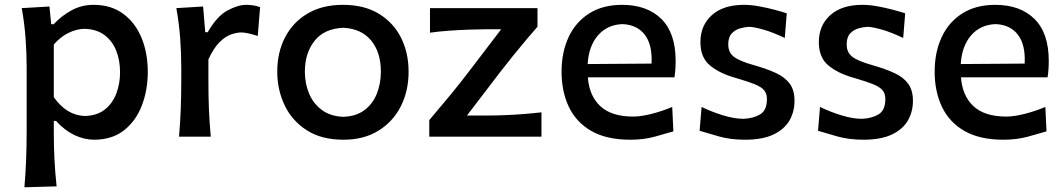

<svg xmlns="http://www.w3.org/2000/svg" viewBox="-20 -568 4423 798"><path d="M81.5 210.4Q86.4 151.9 88.6 95Q90.8 38.1 90.8 -28.3V-287.6Q90.8 -347.2 86.2 -409.7Q81.5 -472.2 70.3 -534.2L185.5 -541L192.9 -467.3H203.1Q233.9 -501 276.1 -524.4Q318.4 -547.9 369.1 -547.9Q441.4 -547.9 491.7 -511Q542 -474.1 568.1 -411.1Q594.2 -348.1 594.2 -268.6Q594.2 -193.8 569.6 -129.6Q544.9 -65.4 495.4 -26.4Q445.8 12.7 370.6 12.7Q330.1 12.7 289.1 -6.8Q248 -26.4 212.9 -65.4H203.6V-22.5Q203.6 39.6 206.3 93.8Q209 147.9 215.3 206.5ZM332.5 -85.9Q383.8 -87.4 416 -113Q448.2 -138.7 463.6 -179.7Q479 -220.7 479 -267.6Q479 -317.4 462.9 -357.7Q446.8 -397.9 414.1 -422.4Q381.3 -446.8 331.1 -448.2Q298.8 -447.8 264.9 -431.4Q231 -415 203.6 -382.8V-164.1Q256.8 -88.4 332.5 -85.9Z M724.1 0Q729 -58.6 731.2 -113.3Q733.4 -168 733.4 -234.4V-287.6Q733.4 -347.2 728.8 -409.7Q724.1 -472.2 712.9 -534.2L824.2 -541L833 -434.1H843.3Q881.8 -501 925.3 -524.4Q968.8 -547.9 1003.4 -547.9Q1017.1 -547.9 1032.2 -545.7Q1047.4 -543.5 1061 -538.1L1051.3 -418.5Q1033.7 -424.3 1015.1 -428.7Q996.6 -433.1 982.9 -433.1Q964.8 -433.1 941.4 -425.3Q918 -417.5 893.3 -393.6Q868.7 -369.6 846.2 -321.3V-228.5Q846.2 -166.5 848.4 -112.5Q850.6 -58.6 856 0Z M1407.7 12.7Q1315.9 12.7 1254.6 -26.9Q1193.4 -66.4 1162.8 -130.9Q1132.3 -195.3 1132.3 -270Q1132.3 -350.1 1164.8 -412.8Q1197.3 -475.6 1258.3 -511.7Q1319.3 -547.9 1405.3 -547.9Q1493.7 -547.9 1554.4 -511Q1615.2 -474.1 1646.7 -411.4Q1678.2 -348.6 1678.2 -270Q1678.2 -189.9 1645.8 -126Q1613.3 -62 1552.7 -24.7Q1492.2 12.7 1407.7 12.7ZM1407.2 -82.5Q1460.4 -84.5 1494.9 -110.4Q1529.3 -136.2 1546.1 -178.5Q1563 -220.7 1563 -270Q1563 -350.6 1522.5 -399.7Q1481.9 -448.7 1407.2 -452.6Q1327.6 -449.2 1287.4 -398.2Q1247.1 -347.2 1247.1 -270Q1247.1 -221.2 1264.6 -179.2Q1282.2 -137.2 1317.9 -110.8Q1353.5 -84.5 1407.2 -82.5Z M1764.2 0V-68.8Q1809.6 -122.1 1851.8 -173.3Q1894 -224.6 1929.2 -271L2063 -446.3H1993.2Q1965.8 -446.3 1927.2 -444.8Q1888.7 -443.4 1846.7 -440.4Q1804.7 -437.5 1767.1 -432.1V-534.2H2213.9V-457Q2192.9 -433.1 2165.8 -400.9Q2138.7 -368.7 2110.8 -334.2Q2083 -299.8 2058.6 -268.1L1920.9 -87.9H2011.7Q2040 -87.9 2077.9 -89.4Q2115.7 -90.8 2156 -94Q2196.3 -97.2 2230.5 -101.1V0Z M2599.6 12.7Q2501 12.7 2437.7 -23.7Q2374.5 -60.1 2344.2 -124Q2314 -188 2314 -270Q2314 -351.1 2343.3 -413.8Q2372.6 -476.6 2429 -512.2Q2485.4 -547.9 2565.4 -547.9Q2669.4 -547.9 2728.8 -489.3Q2788.1 -430.7 2788.1 -315.4Q2788.1 -276.4 2783.2 -246.6H2423.3Q2428.7 -170.4 2474.9 -127Q2521 -83.5 2612.3 -83.5Q2643.6 -83.5 2688 -94.7Q2732.4 -106 2773.9 -123.5L2778.8 -22Q2746.1 -12.2 2700.7 0.2Q2655.3 12.7 2599.6 12.7ZM2688 -303.7Q2691.9 -381.8 2659.9 -423.6Q2627.9 -465.3 2566.9 -467.8Q2503.4 -465.3 2465.1 -420.7Q2426.8 -376 2422.4 -301.8Z M3076.7 12.7Q3016.1 12.7 2968 -1Q2919.9 -14.6 2887.7 -24.4L2896 -123.5Q2940.4 -102.1 2986.8 -88.1Q3033.2 -74.2 3070.3 -74.2Q3109.9 -75.7 3138.7 -92.3Q3167.5 -108.9 3167.5 -156.7Q3167.5 -179.7 3155.3 -193.6Q3143.1 -207.5 3114.7 -218.8Q3086.4 -230 3037.6 -244.1Q2971.2 -262.7 2931.2 -295.7Q2891.1 -328.6 2891.1 -392.6Q2891.1 -462.4 2938.7 -505.1Q2986.3 -547.9 3072.3 -547.9Q3102.1 -547.9 3135.3 -541.7Q3168.5 -535.6 3198.7 -527.6Q3229 -519.5 3250 -512.7L3241.7 -410.2Q3192.9 -433.6 3152.6 -445.1Q3112.3 -456.5 3092.8 -456.5Q3075.7 -455.6 3055.7 -450Q3035.6 -444.3 3021.2 -429Q3006.8 -413.6 3006.8 -383.3Q3006.8 -350.1 3030.3 -332Q3053.7 -314 3112.8 -297.4Q3168 -281.7 3205.6 -264.2Q3243.2 -246.6 3262.7 -219.7Q3282.2 -192.9 3282.2 -148.9Q3282.2 -103.5 3261 -66.9Q3239.7 -30.3 3194.3 -8.8Q3148.9 12.7 3076.7 12.7Z M3568.8 12.7Q3508.3 12.7 3460.2 -1Q3412.1 -14.6 3379.9 -24.4L3388.2 -123.5Q3432.6 -102.1 3479 -88.1Q3525.4 -74.2 3562.5 -74.2Q3602.1 -75.7 3630.9 -92.3Q3659.7 -108.9 3659.7 -156.7Q3659.7 -179.7 3647.5 -193.6Q3635.3 -207.5 3606.9 -218.8Q3578.6 -230 3529.8 -244.1Q3463.4 -262.7 3423.3 -295.7Q3383.3 -328.6 3383.3 -392.6Q3383.3 -462.4 3430.9 -505.1Q3478.5 -547.9 3564.5 -547.9Q3594.2 -547.9 3627.4 -541.7Q3660.6 -535.6 3690.9 -527.6Q3721.2 -519.5 3742.2 -512.7L3733.9 -410.2Q3685.1 -433.6 3644.8 -445.1Q3604.5 -456.5 3585 -456.5Q3567.9 -455.6 3547.9 -450Q3527.8 -444.3 3513.4 -429Q3499 -413.6 3499 -383.3Q3499 -350.1 3522.5 -332Q3545.9 -314 3605 -297.4Q3660.2 -281.7 3697.8 -264.2Q3735.4 -246.6 3754.9 -219.7Q3774.4 -192.9 3774.4 -148.9Q3774.4 -103.5 3753.2 -66.9Q3731.9 -30.3 3686.5 -8.8Q3641.1 12.7 3568.8 12.7Z M4150.4 12.7Q4051.8 12.7 3988.5 -23.7Q3925.3 -60.1 3895 -124Q3864.7 -188 3864.7 -270Q3864.7 -351.1 3894 -413.8Q3923.3 -476.6 3979.7 -512.2Q4036.1 -547.9 4116.2 -547.9Q4220.2 -547.9 4279.5 -489.3Q4338.9 -430.7 4338.9 -315.4Q4338.9 -276.4 4334 -246.6H3974.1Q3979.5 -170.4 4025.6 -127Q4071.8 -83.5 4163.1 -83.5Q4194.3 -83.5 4238.8 -94.7Q4283.2 -106 4324.7 -123.5L4329.6 -22Q4296.9 -12.2 4251.5 0.2Q4206.1 12.7 4150.4 12.7ZM4238.8 -303.7Q4242.7 -381.8 4210.7 -423.6Q4178.7 -465.3 4117.7 -467.8Q4054.2 -465.3 4015.9 -420.7Q3977.5 -376 3973.1 -301.8Z"/></svg>

Font: Pinar DS4-Medium
Style: Regular
Weight: 500
Designer: Amin Abedi
Version: Version 2.000